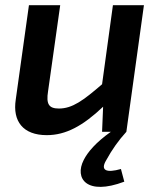

<svg xmlns="http://www.w3.org/2000/svg" viewBox="-20 -510 617 743"><path d="M469 0 537 -490H417L375 -184C302 -121 260 -90 208 -90C169 -90 158 -107 166 -157L213 -490H92L41 -125C28 -41 69 13 161 13C235 13 301 -23 379 -97L375 0H409C351 41 319 79 304 109C267 181 316 248 461 193L448 144C392 160 367 150 391 110C414 68 439 33 469 0Z"/></svg>

Font: Exo 2 Semi Bold
Style: Italic
Weight: 600
Italic angle: -8°
Designer: Natanael Gama
Version: Version 1.001;PS 001.001;hotconv 1.0.88;makeotf.lib2.5.64775